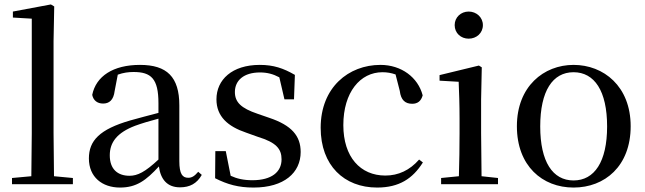

<svg xmlns="http://www.w3.org/2000/svg" viewBox="-20 -829 2904 864"><path d="M120 0H308V-28L223 -36L221 -230V-644L224 -800L209 -809L38 -777V-750L123 -745V-230L121 -36L34 -28V0Z M790 14C834 14 866 -3 888 -42L872 -56C855 -36 843 -29 827 -29C801 -29 787 -46 787 -104V-355C787 -483 731 -537 610 -537C489 -537 412 -486 395 -402C400 -377 418 -363 444 -363C471 -363 491 -378 496 -420L510 -493C535 -502 558 -505 581 -505C660 -505 693 -475 693 -365V-321C651 -310 605 -298 566 -287C428 -247 380 -196 380 -116C380 -32 440 15 520 15C594 15 637 -17 695 -80C703 -21 733 14 790 14ZM693 -111C633 -55 599 -38 563 -38C509 -38 474 -68 474 -130C474 -189 507 -232 588 -263C618 -274 655 -285 693 -295Z M1121 15C1259 15 1333 -52 1333 -145C1333 -217 1293 -265 1191 -299L1139 -317C1065 -342 1037 -369 1037 -415C1037 -467 1077 -503 1150 -503C1182 -503 1209 -496 1237 -481L1260 -382H1303L1307 -492C1255 -522 1211 -537 1149 -537C1024 -537 954 -470 954 -382C954 -305 1005 -260 1088 -232L1141 -213C1223 -188 1247 -159 1247 -112C1247 -55 1202 -18 1116 -18C1076 -18 1046 -25 1018 -38L996 -149H949L948 -27C1003 1 1053 15 1121 15Z M1677 15C1776 15 1837 -25 1883 -98L1866 -111C1824 -63 1773 -39 1714 -39C1602 -39 1525 -122 1525 -266C1525 -414 1601 -504 1701 -504C1721 -504 1740 -501 1760 -494L1779 -420C1784 -378 1804 -362 1835 -362C1859 -362 1875 -374 1882 -400C1861 -481 1786 -537 1692 -537C1549 -537 1423 -436 1423 -254C1423 -84 1529 15 1677 15Z M2089 -655C2124 -655 2153 -680 2153 -716C2153 -751 2124 -777 2089 -777C2054 -777 2026 -751 2026 -716C2026 -680 2054 -655 2089 -655ZM2044 0H2221V-28L2147 -36L2145 -230V-382L2148 -526L2135 -534L1958 -491V-466L2044 -461C2046 -411 2048 -362 2048 -294V-230C2048 -176 2047 -92 2045 -36L1965 -28V0Z M2561 15C2701 15 2818 -81 2818 -261C2818 -441 2696 -537 2561 -537C2427 -537 2306 -440 2306 -261C2306 -82 2421 15 2561 15ZM2561 -17C2467 -17 2411 -101 2411 -260C2411 -420 2467 -504 2561 -504C2655 -504 2712 -420 2712 -260C2712 -101 2655 -17 2561 -17Z"/></svg>

Font: Source Han Serif CN Medium
Style: Regular
Weight: 500
Designer: Ryoko NISHIZUKA 西塚涼子 (kana & ideographs); Frank Grießhammer (Latin, Greek & Cyrillic); Wenlong ZHANG 张文龙 (bopomofo); San
Foundry: Adobe
Version: Version 2.002;hotconv 1.1.0;makeotfexe 2.6.0